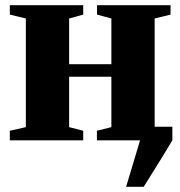

<svg xmlns="http://www.w3.org/2000/svg" viewBox="-20 -543 698 743"><path d="M468 180 522 0V-52.5H647V0Q627.5 32.5 607.5 65.2Q587.5 98 569 127.2Q550.5 156.5 536 180ZM18 0V-37L80 -51V-471.5L18 -486.5V-523H302V-486.5L247.5 -471.5V-294.5H411V-471.5L355.5 -486.5V-523H640V-486.5L578.5 -471.5V-51L640.5 -37V0H355V-37L411 -51V-246H247.5V-51L302 -37V0Z"/></svg>

Font: Merriweather 96pt Black
Style: Regular
Weight: 900
Version: Version 2.100